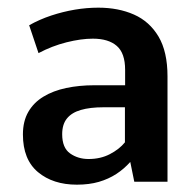

<svg xmlns="http://www.w3.org/2000/svg" viewBox="-20 -785 517 511"><path d="M184.6 -293.5Q121.1 -293.5 81.1 -326.9Q41 -360.4 41 -427.2Q41 -462.4 55.4 -487.3Q69.8 -512.2 95.7 -527.8Q121.6 -543.5 156.2 -550.8Q190.9 -558.1 231 -558.1H313V-599.1Q313 -643.6 290.8 -662.8Q268.6 -682.1 227.1 -682.1Q195.8 -682.1 157 -672.4Q118.2 -662.6 82.5 -643.6L57.6 -717.8Q85.4 -733.4 116.5 -743.7Q147.5 -753.9 179.2 -759.3Q210.9 -764.6 241.7 -764.6Q294.9 -764.6 336.4 -746.3Q377.9 -728 401.9 -687.7Q425.8 -647.5 425.8 -581.5V-301.3H337.4L326.7 -354Q310.1 -335.4 289.6 -322Q269 -308.6 243.2 -301Q217.3 -293.5 184.6 -293.5ZM215.8 -361.8Q247.6 -361.8 272.5 -374.8Q297.4 -387.7 312.5 -406.2V-499.5H255.4Q219.7 -499.5 195.3 -492.4Q170.9 -485.4 158.2 -469.7Q145.5 -454.1 145.5 -427.7Q145.5 -391.6 166.5 -376.7Q187.5 -361.8 215.8 -361.8Z"/></svg>

Font: Comme SemiBold
Style: Regular
Weight: 600
Version: Version 1.000;gftools[0.9.27]